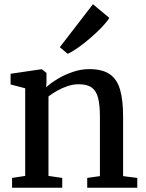

<svg xmlns="http://www.w3.org/2000/svg" viewBox="-20 -887 689 907"><path d="M99 -56V-470L30 -488V-538.5L172.5 -559.5H178.5L199.5 -542.5V-501.5L198.5 -475Q219.5 -494.5 252.2 -514.2Q285 -534 323.8 -547.2Q362.5 -560.5 401.5 -560.5Q463 -560.5 498 -536.8Q533 -513 547.2 -463.5Q561.5 -414 561.5 -337V-55L628.5 -46.5V0H392V-46.5L452 -55V-335.5Q452 -388 444 -422Q436 -456 414.5 -472.5Q393 -489 352 -489Q325.5 -489 299.2 -480.2Q273 -471.5 249.8 -458.2Q226.5 -445 209 -431.5V-56L274 -46.5V0H37V-46.5ZM299.5 -633 262.5 -664 419 -867 496.5 -802.5Q485 -783.5 461 -758.5Q437 -733.5 407.2 -707.8Q377.5 -682 349 -662Q320.5 -642 300.5 -633Z"/></svg>

Font: Merriweather 36pt Medium
Style: Regular
Weight: 500
Version: Version 2.100